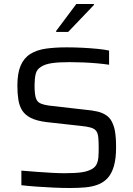

<svg xmlns="http://www.w3.org/2000/svg" viewBox="-20 -933 668 961"><path d="M329 8Q292 8 248 6Q204 4 162.5 1Q121 -2 87 -6V-79Q123 -76 162.5 -73Q202 -70 239.5 -68Q277 -66 303 -66Q356 -66 388 -70.5Q420 -75 442 -88Q457 -97 464 -112Q471 -127 472.5 -147Q474 -167 474 -190Q474 -224 472 -245Q470 -266 461.5 -277.5Q453 -289 434 -294.5Q415 -300 383 -303L212 -322Q164 -328 135 -342.5Q106 -357 91.5 -379.5Q77 -402 72 -433.5Q67 -465 67 -504Q67 -567 83.5 -605Q100 -643 132 -663Q164 -683 209.5 -689.5Q255 -696 314 -696Q352 -696 392 -694Q432 -692 467.5 -688.5Q503 -685 526 -680V-609Q500 -613 466 -616Q432 -619 396.5 -620.5Q361 -622 329 -622Q274 -622 240 -617Q206 -612 186 -599Q164 -586 158.5 -562.5Q153 -539 153 -506Q153 -467 158.5 -445.5Q164 -424 182.5 -415.5Q201 -407 238 -403L405 -384Q441 -381 468.5 -374.5Q496 -368 516 -353Q536 -338 546 -310Q552 -296 555 -279Q558 -262 559.5 -241.5Q561 -221 561 -196Q561 -139 550 -101.5Q539 -64 519 -42Q499 -20 470 -9Q441 2 405.5 5Q370 8 329 8ZM261 -773V-778L362 -913H450V-908L321 -773Z"/></svg>

Font: Saira Thin
Style: Regular
Weight: 400
Version: Version 1.101